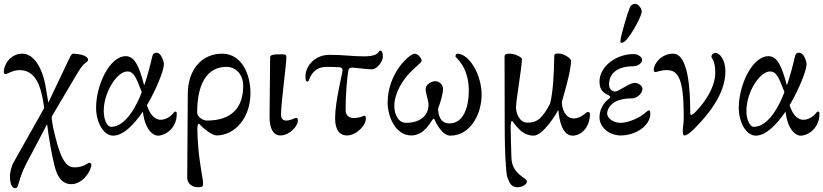

<svg xmlns="http://www.w3.org/2000/svg" viewBox="-30 -695 4309 1005"><path d="M51 290C70 290 63 247 108 161L215 -42H217C226 28 240 115 257 179C273 240 301 269 343 269C402 269 448 201 448 166C448 161 442 157 437 157C429 157 410 181 360 181C328 181 295 163 261 27C253 -3 245 -39 241 -72C240 -80 242 -87 245 -92L368 -300C382 -323 396 -348 412 -361C422 -369 431 -376 431 -381C431 -410 364 -414 352 -414C343 -414 335 -393 329 -381L223 -158L207 -252C194 -322 155 -414 87 -414C26 -414 -10 -359 -10 -319C-10 -309 -7 -307 0 -307C7 -307 37 -328 73 -328C161 -328 186 -234 199 -145C200 -141 200 -133 201 -129L40 157C29 177 22 211 22 225C22 288 43 290 51 290Z M562 15C615 15 671 -42 718 -111C727 -25 766 15 797 15C836 15 895 -25 895 -96C895 -105 896 -111 887 -111C883 -111 881 -107 876 -101C863 -86 838 -68 811 -68C784 -68 757 -89 739 -144C791 -232 828 -329 828 -359C828 -372 814 -419 790 -419C773 -419 770 -411 766 -395C755 -347 742 -299 727 -254C727 -252 726 -251 725 -251C724 -251 724 -252 723 -254C698 -349 674 -401 628 -401C545 -401 473 -252 473 -131C473 -54 512 15 562 15ZM552 -31C531 -31 513 -68 513 -114C513 -212 582 -321 637 -321C669 -321 682 -292 712 -213C688 -147 629 -31 552 -31Z M1008 285C1027 285 1033 283 1033 263C1033 245 1015 164 1008 78C1005 43 1003 7 1003 -22C1003 -36 1006 -47 1010 -47C1011 -47 1013 -47 1014 -45C1037 -20 1082 14 1103 14C1199 14 1281 -77 1281 -208C1281 -310 1233 -414 1133 -414C1022 -414 953 -325 953 -204C953 -129 950 209 950 234C950 269 978 285 1008 285ZM1053 -64C1029 -64 1002 -86 1002 -105C1002 -290 1077 -345 1155 -345C1209 -345 1243 -300 1243 -246C1243 -131 1182 -64 1053 -64Z M1437 14C1487 14 1529 -36 1529 -62C1529 -73 1528 -78 1519 -78C1516 -78 1490 -64 1469 -64C1455 -64 1441 -70 1441 -95C1441 -155 1469 -358 1469 -394C1469 -405 1468 -411 1445 -411C1392 -411 1384 -406 1384 -394L1381 -86C1380 -19 1403 14 1437 14Z M1786 14C1836 14 1885 -39 1885 -73C1885 -84 1884 -89 1875 -89C1874 -89 1867 -85 1857 -82C1844 -79 1833 -77 1820 -77C1795 -78 1779 -93 1779 -119C1779 -198 1786 -284 1794 -329C1796 -338 1804 -341 1814 -341C1828 -341 1890 -332 1917 -332C1941 -332 1974 -370 1974 -399C1974 -422 1969 -430 1959 -430C1953 -430 1955 -418 1935 -409C1924 -404 1906 -400 1876 -400C1810 -400 1775 -408 1694 -408C1619 -408 1569 -350 1569 -296C1569 -277 1571 -268 1580 -268C1584 -268 1586 -274 1588 -279C1608 -330 1642 -345 1680 -345C1698 -345 1739 -344 1747 -343C1757 -342 1763 -339 1763 -327C1763 -313 1724 -164 1724 -76C1724 -9 1752 14 1786 14Z M2123 14C2189 14 2221 -52 2235 -70C2237 -72 2239 -73 2240 -73C2242 -73 2244 -72 2245 -69C2252 -51 2285 15 2327 15C2431 15 2491 -96 2491 -200C2491 -302 2427 -414 2363 -414C2358 -414 2354 -406 2354 -399C2354 -394 2424 -347 2424 -220C2424 -142 2400 -49 2322 -49C2282 -49 2271 -79 2266 -100C2264 -107 2262 -123 2264 -129C2275 -158 2289 -204 2289 -229C2289 -254 2268 -270 2249 -270C2224 -270 2198 -250 2198 -229C2198 -208 2213 -169 2213 -147C2213 -92 2172 -52 2095 -52C2053 -52 2034 -100 2034 -140C2034 -209 2080 -281 2125 -324C2154 -351 2177 -370 2177 -376C2177 -392 2156 -414 2141 -414C2113 -414 1999 -311 1999 -158C1999 -89 2038 14 2123 14Z M2679 285C2698 285 2728 274 2728 254C2728 236 2649 217 2647 131C2646 94 2643 1 2643 -28C2643 -49 2646 -62 2650 -62C2653 -62 2663 -44 2680 -26C2698 -6 2725 15 2763 15C2813 15 2884 -102 2891 -118H2893C2896 -74 2911 15 2967 15C3010 15 3058 -25 3058 -100C3058 -105 3052 -109 3047 -109C3039 -109 3011 -75 2974 -75C2929 -75 2911 -125 2911 -162C2938 -254 2959 -336 2959 -377C2959 -389 2923 -415 2892 -415C2875 -415 2871 -410 2871 -400C2871 -320 2864 -204 2849 -152C2809 -77 2783 -53 2731 -53C2687 -53 2671 -106 2671 -132C2671 -172 2702 -344 2702 -386C2702 -395 2667 -414 2638 -414C2617 -414 2611 -410 2611 -396L2612 0C2612 75 2617 210 2626 234C2638 265 2647 285 2679 285Z M3225 -471C3256 -471 3327 -608 3329 -631C3331 -647 3313 -675 3294 -675C3285 -675 3272 -669 3267 -657C3253 -623 3218 -502 3218 -484C3218 -475 3216 -471 3225 -471ZM3219 14C3298 14 3374 -37 3374 -100C3374 -113 3372 -117 3364 -117C3362 -117 3355 -110 3343 -101C3320 -81 3263 -52 3217 -52C3178 -52 3148 -79 3148 -100C3148 -129 3172 -157 3205 -169C3233 -179 3260 -180 3278 -180C3301 -180 3333 -203 3333 -231C3333 -246 3312 -261 3291 -261C3263 -261 3210 -216 3190 -216C3173 -216 3158 -230 3158 -252C3158 -315 3207 -348 3284 -348C3308 -348 3331 -364 3331 -381C3331 -398 3308 -412 3287 -412C3193 -412 3108 -346 3108 -268C3108 -220 3131 -208 3158 -195C3168 -190 3165 -184 3156 -177C3146 -170 3108 -137 3108 -81C3108 -26 3162 14 3219 14Z M3553 14C3565 14 3582 1 3607 -24C3671 -89 3767 -199 3767 -322C3767 -383 3736 -418 3716 -418C3706 -418 3694 -412 3694 -397C3694 -391 3714 -379 3714 -314C3714 -226 3638 -134 3604 -103C3594 -94 3592 -94 3588 -94C3583 -94 3583 -102 3583 -107C3583 -226 3573 -414 3493 -414C3432 -414 3392 -362 3392 -330C3392 -320 3395 -318 3402 -318C3409 -318 3429 -328 3460 -328C3519 -328 3549 -286 3549 -84C3549 -49 3544 -23 3544 -20C3544 -1 3543 14 3553 14Z M3926 15C3979 15 4035 -42 4082 -111C4091 -25 4130 15 4161 15C4200 15 4259 -25 4259 -96C4259 -105 4260 -111 4251 -111C4247 -111 4245 -107 4240 -101C4227 -86 4202 -68 4175 -68C4148 -68 4121 -89 4103 -144C4155 -232 4192 -329 4192 -359C4192 -372 4178 -419 4154 -419C4137 -419 4134 -411 4130 -395C4119 -347 4106 -299 4091 -254C4091 -252 4090 -251 4089 -251C4088 -251 4088 -252 4087 -254C4062 -349 4038 -401 3992 -401C3909 -401 3837 -252 3837 -131C3837 -54 3876 15 3926 15ZM3916 -31C3895 -31 3877 -68 3877 -114C3877 -212 3946 -321 4001 -321C4033 -321 4046 -292 4076 -213C4052 -147 3993 -31 3916 -31Z"/></svg>

Font: EB Garamond
Style: Regular
Weight: 400
Designer: Georg Duffner and Octavio Pardo
Foundry: Georg Duffner
Version: Version 1.000;PS 001.000;hotconv 1.0.88;makeotf.lib2.5.64775